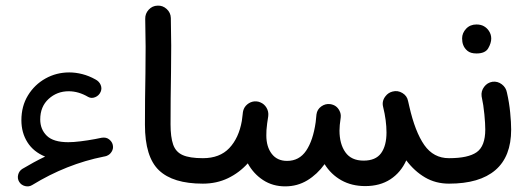

<svg xmlns="http://www.w3.org/2000/svg" viewBox="-20 -638 1912 692"><path d="M49.3 17.6Q42 5.9 45.4 -8.1Q48.8 -22 60.5 -29.3Q101.1 -53.7 142.6 -73.7Q100.6 -90.8 78.9 -125.2Q57.1 -159.7 57.1 -204.6Q57.1 -255.4 80.8 -294.2Q104.5 -333 143.8 -355Q183.1 -377 229.5 -377Q252.9 -377 276.9 -370.8Q300.8 -364.7 324.2 -351.6Q337.4 -344.7 342.8 -332Q348.1 -319.3 342.8 -307.1Q336.9 -293.5 323.2 -287.8Q309.6 -282.2 297.9 -288.6Q263.2 -309.1 227.5 -309.1Q185.5 -309.1 155.3 -281.5Q125 -253.9 125 -207.5Q125 -171.9 148.7 -148.7Q172.4 -125.5 226.1 -125.5Q245.1 -125.5 270.5 -128.7Q295.9 -131.8 322.3 -136.7Q334.5 -139.2 346.7 -141.6Q350.6 -142.1 354 -142.1Q354 -142.1 354.5 -142.1Q354.5 -142.1 354.5 -142.1Q368.7 -142.1 378.9 -130.4Q385.3 -123 386.7 -114.3Q389.2 -102.1 382.3 -91.1Q375.5 -80.1 364.3 -76.2Q364.3 -76.2 363.8 -75.7Q363.8 -75.7 363.3 -75.7Q360.4 -74.7 357.4 -74.2Q356 -73.7 354.5 -73.7Q219.7 -46.9 96.2 28.8Q84.5 36.1 70.6 32.7Q56.6 29.3 49.3 17.6Z M502.4 -188.5Q502.4 -280.8 504.2 -373.8Q505.9 -466.8 503.4 -569.8Q502.9 -588.9 515.9 -603Q528.8 -617.2 547.9 -617.7Q566.4 -618.7 580.8 -605.5Q595.2 -592.3 595.7 -573.2Q598.1 -471.7 596.4 -377.4Q594.7 -283.2 594.7 -189.9Q594.7 -144 604 -117.2Q613.3 -90.3 638.4 -79.1Q663.6 -67.9 710.9 -67.9H711.4Q730.5 -67.9 743.9 -54.4Q757.3 -41 757.3 -22Q757.3 -2.9 743.9 10.5Q730.5 23.9 711.4 23.9H710.9Q603.5 23.9 553 -24.2Q502.4 -72.3 502.4 -188.5Z M665.5 -22Q665.5 -41 679 -54.4Q692.4 -67.9 711.4 -67.9Q772 -67.9 806.4 -104.2Q840.8 -140.6 851.6 -202.1Q852.5 -213.4 855 -229V-230.5Q855.5 -234.4 856.4 -238.3Q859.9 -252.4 871.1 -261.7Q882.3 -271 896 -272.5Q900.4 -272.9 904.8 -272.5Q912.1 -272 918.5 -269Q932.6 -263.2 940.7 -249.5Q948.7 -235.8 946.8 -219.7L946.3 -215.8Q944.8 -204.6 942.9 -193.4Q940.9 -178.7 940.4 -169.2Q939.9 -159.7 939.9 -149.9Q939.9 -108.9 959.5 -83.5Q979 -58.1 1014.6 -58.1Q1058.6 -58.1 1083.5 -95Q1108.4 -131.8 1117.7 -197.3Q1118.7 -209.5 1120.6 -225.6Q1123 -243.7 1137.9 -254.4Q1152.8 -265.1 1170.4 -262.7Q1192.9 -259.3 1203.1 -239.7Q1209.5 -228 1208 -214.8Q1206.5 -201.2 1204.6 -187.5Q1203.6 -176.8 1203.6 -167.5Q1203.6 -119.1 1224.9 -89.1Q1246.1 -59.1 1290.5 -59.1Q1334 -59.1 1353.5 -85.9Q1373 -112.8 1373 -160.6Q1373 -203.6 1360.8 -252.9Q1355.5 -273.9 1369.6 -291.5Q1379.4 -304.2 1395 -308.1Q1413.6 -313 1430.4 -302.7Q1447.3 -292.5 1450.7 -273.9Q1451.2 -271 1452.1 -268.1Q1453.6 -261.2 1455.1 -254.9Q1476.1 -162.6 1509.3 -115.2Q1542.5 -67.9 1598.1 -67.9H1598.6Q1617.7 -67.9 1631.1 -54.4Q1644.5 -41 1644.5 -22Q1644.5 -2.9 1631.1 10.5Q1617.7 23.9 1598.6 23.9H1598.1Q1550.3 23.9 1512 1.5Q1473.6 -21 1444.3 -60.1Q1424.8 -16.6 1387.2 8.1Q1349.6 32.7 1296.4 32.7Q1247.6 32.7 1210.2 11.7Q1172.9 -9.3 1149.9 -46.4Q1123.5 -9.8 1087.6 12Q1051.8 33.7 1007.8 33.7Q962.9 33.7 928.2 11Q893.6 -11.7 873 -49.3Q842.8 -15.6 801.8 4.2Q760.7 23.9 711.4 23.9Q692.4 23.9 679 10.5Q665.5 -2.9 665.5 -22Z M1552.7 -22Q1552.7 -41 1566.2 -54.4Q1579.6 -67.9 1598.6 -67.9Q1667.5 -67.9 1698.2 -89.6Q1729 -111.3 1729 -171.4Q1729 -191.9 1725.8 -225.6Q1722.7 -259.3 1715.8 -291Q1713.4 -309.6 1724.9 -325Q1736.3 -340.3 1754.9 -343.3Q1773.4 -345.7 1788.6 -334.2Q1803.7 -322.8 1807.1 -304.2Q1815.4 -268.1 1818.8 -232.2Q1822.3 -196.3 1822.3 -170.9Q1822.3 -73.7 1765.4 -24.9Q1708.5 23.9 1598.6 23.9Q1579.6 23.9 1566.2 10.5Q1552.7 -2.9 1552.7 -22ZM1645.5 -499.5Q1645.5 -519 1659.9 -534.4Q1674.3 -549.8 1697.3 -549.8Q1713.4 -549.8 1724.6 -543.2Q1735.8 -536.6 1742.2 -526.4Q1750.5 -514.2 1750.5 -499Q1750.5 -482.9 1739.7 -464.1Q1729 -445.3 1697.3 -445.3Q1676.3 -445.3 1665 -454.6Q1653.8 -463.9 1649.4 -476.1Q1645.5 -486.3 1645.5 -499.5Z"/></svg>

Font: Mikhak-DS2-FD Medium
Style: Regular
Weight: 500
Designer: Amin Abedi
Version: Version 3.4